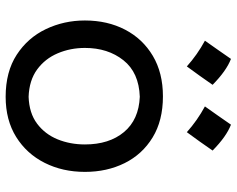

<svg xmlns="http://www.w3.org/2000/svg" viewBox="-98 -720 830 673"><g transform="rotate(90 316.5 -383.0)"><path d="M318.8 11.7Q231 11.7 171.4 -27.1Q111.8 -65.9 81.5 -129.4Q51.3 -192.9 51.3 -266.1Q51.3 -345.2 83.5 -407Q115.7 -468.8 175.3 -504.2Q234.9 -539.6 317.4 -539.6Q402.3 -539.6 461.4 -503.4Q520.5 -467.3 551.3 -405.3Q582 -343.3 582 -266.1Q582 -188 550.3 -125Q518.6 -62 459.5 -25.1Q400.4 11.7 318.8 11.7ZM318.8 -68.8Q376 -70.8 412.8 -98.4Q449.7 -126 467.8 -170.2Q485.8 -214.4 485.8 -266.1Q485.8 -351.1 442.4 -403.1Q398.9 -455.1 318.8 -458.5Q233.9 -455.6 190.7 -401.1Q147.5 -346.7 147.5 -266.1Q147.5 -215.3 166.3 -170.9Q185.1 -126.5 223.1 -98.6Q261.2 -70.8 318.8 -68.8ZM416.5 -778.1Q458.3 -762 507.2 -713.7Q491.6 -691.1 475.8 -668.8Q460 -646.5 442.8 -623.4Q401.9 -660 352.5 -686.8Q369.2 -710.4 384.8 -732.5Q400.3 -754.5 416.5 -778.1ZM186 -778.1Q227.9 -762 276.8 -713.7Q261.2 -691.1 245.3 -668.8Q229.5 -646.5 212.3 -623.4Q171.5 -660 122.1 -686.8Q138.7 -710.4 154.3 -732.5Q169.9 -754.5 186 -778.1Z"/></g></svg>

Font: Pinar-FD Medium
Style: Regular
Weight: 500
Designer: Amin Abedi
Version: Version 3.000